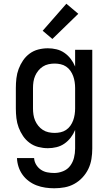

<svg xmlns="http://www.w3.org/2000/svg" viewBox="-20 -787 588 1030"><path d="M271 223Q247 223 223 219.5Q199 216 176.5 207.5Q154 199 134.5 184.5Q115 170 101 150.5Q87 131 79.5 108Q72 85 71 61H163Q164 80 174 96.5Q184 113 199.5 123.5Q215 134 233.5 137.5Q252 141 271 141Q295 141 318.5 131.5Q342 122 356.5 102.5Q371 83 377 59Q383 35 383 10V-90Q374 -68 359.5 -49Q345 -30 325.5 -16.5Q306 -3 283 2.5Q260 8 237 8Q211 8 185.5 1.5Q160 -5 139 -20.5Q118 -36 103.5 -57.5Q89 -79 80 -103Q71 -127 68 -153Q65 -179 65 -205V-315Q65 -341 68 -367Q71 -393 80 -417Q89 -441 103.5 -462.5Q118 -484 139 -499.5Q160 -515 185.5 -521.5Q211 -528 237 -528Q260 -528 283 -522.5Q306 -517 325.5 -503.5Q345 -490 359.5 -471Q374 -452 383 -430V-520H475V10Q475 38 470.5 66Q466 94 454 119Q442 144 422.5 165Q403 186 378.5 199.5Q354 213 326.5 218Q299 223 271 223ZM273 -74Q289 -74 305 -77.5Q321 -81 334.5 -90Q348 -99 357.5 -112.5Q367 -126 372.5 -141Q378 -156 380.5 -172.5Q383 -189 383 -205V-315Q383 -331 380.5 -347.5Q378 -364 372.5 -379Q367 -394 357.5 -407.5Q348 -421 334.5 -430Q321 -439 305 -442.5Q289 -446 273 -446Q257 -446 240.5 -442.5Q224 -439 210 -430Q196 -421 185.5 -408Q175 -395 168.5 -380Q162 -365 159.5 -348.5Q157 -332 157 -315V-205Q157 -188 159.5 -171.5Q162 -155 168.5 -140Q175 -125 185.5 -112Q196 -99 210 -90Q224 -81 240.5 -77.5Q257 -74 273 -74ZM261 -578 209 -622 336 -767 400 -713Z"/></svg>

Font: Iosevka Semi-Condensed Medium
Style: Regular
Weight: 500
Monospace: yes
Designer: Belleve Invis
Foundry: Belleve Invis
Version: Version 27.3.5